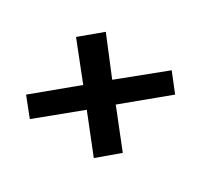

<svg xmlns="http://www.w3.org/2000/svg" viewBox="-82 -527 577 546"><g transform="rotate(30 207.0 -254.0)"><path d="M276 -90 190 -199 63 -95 19 -150 146 -255 60 -363 126 -418 210 -309 343 -417 386 -362 254 -253 340 -144Z"/></g></svg>

Font: Kanit
Style: Italic
Weight: 400
Italic angle: -12°
Designer: Katatrad Team
Foundry: CadsonDemak
Version: Version 2.000; ttfautohint (v1.8.3)